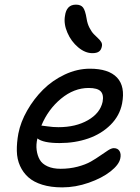

<svg xmlns="http://www.w3.org/2000/svg" viewBox="-20 -790 604 827"><path d="M377.9 -561Q346.7 -561 316.7 -586.2Q286.6 -611.3 270.3 -649.2Q253.9 -687 259.8 -721.2Q266.1 -770 307.1 -770Q328.1 -770 337.6 -757.8Q347.2 -745.6 353 -710Q356.4 -687.5 365.5 -670.2Q374.5 -652.8 384 -643.1Q393.6 -633.3 402.3 -625.2Q411.1 -617.2 416 -608.9Q420.9 -600.6 418.9 -590.8Q416 -574.7 406.2 -567.9Q396.5 -561 377.9 -561ZM248 17.1Q199.2 17.1 162.1 5.6Q125 -5.9 102.1 -26.4Q79.1 -46.9 66.2 -75.7Q53.2 -104.5 52.5 -139.6Q51.8 -174.8 59.1 -214.8Q68.8 -264.6 97.2 -314.2Q125.5 -363.8 165.5 -403.8Q205.6 -443.8 259 -469Q312.5 -494.1 367.2 -494.1Q447.8 -494.1 483.9 -456.1Q520 -418 505.9 -344.2Q495.6 -291.5 456.1 -252.2Q416.5 -212.9 359.9 -193.4Q303.2 -173.8 236.8 -173.8Q166 -173.8 141.1 -193.8Q134.8 -167.5 137.9 -143.6Q141.1 -119.6 151.4 -101.8Q161.6 -84 184.8 -73.5Q208 -63 241.2 -63Q279.8 -63 314.2 -72Q348.6 -81.1 371.6 -94.2Q394.5 -107.4 413.1 -120.6Q431.6 -133.8 446 -142.8Q460.4 -151.9 470.2 -151.9Q487.3 -151.9 494.9 -139.2Q502.4 -126.5 498 -106.9Q492.2 -80.1 455.8 -51.5Q419.4 -22.9 362.3 -2.9Q305.2 17.1 248 17.1ZM159.2 -249Q163.6 -249 185.8 -245.6Q208 -242.2 231.9 -242.2Q306.2 -242.2 358.6 -272.2Q411.1 -302.2 421.9 -351.1Q427.7 -381.8 413.8 -396.5Q399.9 -411.1 361.8 -411.1Q298.8 -411.1 242.9 -365Q187 -318.8 158.2 -249Z"/></svg>

Font: Shantell Sans Bouncy
Style: Italic
Weight: 400
Italic angle: -11.31°
Designer: Stephen Nixon, Anya Danilova, Shantell Martin
Foundry: Arrow Type
Version: Version 1.006;[9816181b4]